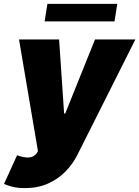

<svg xmlns="http://www.w3.org/2000/svg" viewBox="-46 -747 710 980"><path d="M81 213.1Q42.6 213.1 16.5 206.1Q-9.6 199.2 -25.6 191.8L41.2 45.5Q75.3 58.2 101.2 56.8Q127.1 55.4 142 34.1L147.7 24.1L51.1 -545.5H255.7L281.2 -167.6H286.9L438.9 -545.5H644.9L348 45.5Q325.3 90.2 288.2 128.4Q251.1 166.5 199.4 189.8Q147.7 213.1 81 213.1ZM552.6 -727.3 538.4 -637.8H181.8L196 -727.3Z"/></svg>

Font: Inter UI Black
Style: Italic
Weight: 900
Italic angle: -9.39999°
Designer: Rasmus Andersson
Foundry: rsms
Version: 3.2;8d6f07862